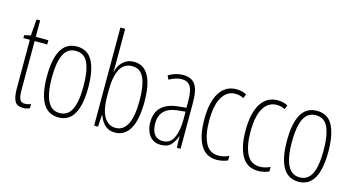

<svg xmlns="http://www.w3.org/2000/svg" viewBox="-82 -1094 2654 1437"><g transform="rotate(15 1245.5 -375.0)"><path d="M157 -24Q170 -24 182 -27Q194 -30 203 -35V-1Q192 4 179.5 7Q167 10 151 10Q104 10 87 -22Q70 -54 70 -116V-496H20V-519L69 -529L79 -656H107V-529H205V-496H107V-115Q107 -69 117 -46.5Q127 -24 157 -24Z M585 -265Q585 10 426 10Q264 10 264 -267Q264 -400 303.5 -469.5Q343 -539 425 -539Q510 -539 547.5 -466.5Q585 -394 585 -265ZM302 -267Q302 -148 332 -86Q362 -24 426 -24Q489 -24 518.5 -83Q548 -142 548 -266Q548 -378 520.5 -441.5Q493 -505 425 -505Q360 -505 331 -443.5Q302 -382 302 -267Z M738 -494Q738 -477 737.5 -459.5Q737 -442 737 -428H739Q751 -478 784 -508.5Q817 -539 867 -539Q943 -539 981 -470.5Q1019 -402 1019 -269Q1019 -131 979 -60.5Q939 10 864 10Q816 10 786 -17.5Q756 -45 740 -91H737L731 0H701V-760H738ZM863 -504Q797 -504 767.5 -445.5Q738 -387 738 -290V-243Q738 -129 771 -77Q804 -25 860 -25Q918 -25 949.5 -84.5Q981 -144 981 -269Q981 -386 953 -445Q925 -504 863 -504Z M1247 -539Q1313 -539 1342 -497Q1371 -455 1371 -359V0H1342L1339 -89H1337Q1325 -51 1299 -20.5Q1273 10 1219 10Q1177 10 1151 -10.5Q1125 -31 1112.5 -63.5Q1100 -96 1100 -133Q1100 -212 1145 -253Q1190 -294 1273 -302L1334 -308V-356Q1334 -440 1313 -473Q1292 -506 1245 -506Q1226 -506 1201.5 -499Q1177 -492 1149 -476L1135 -506Q1189 -539 1247 -539ZM1275 -272Q1138 -258 1138 -134Q1138 -79 1161 -50Q1184 -21 1225 -21Q1284 -21 1309.5 -75.5Q1335 -130 1335 -218V-278Z M1653 10Q1567 10 1526 -61.5Q1485 -133 1485 -258Q1485 -395 1531 -467Q1577 -539 1660 -539Q1705 -539 1739 -520L1726 -488Q1697 -504 1662 -504Q1597 -504 1560 -442.5Q1523 -381 1523 -259Q1523 -152 1554.5 -88Q1586 -24 1657 -24Q1696 -24 1737 -43V-8Q1719 0 1696.5 5Q1674 10 1653 10Z M1973 10Q1887 10 1846 -61.5Q1805 -133 1805 -258Q1805 -395 1851 -467Q1897 -539 1980 -539Q2025 -539 2059 -520L2046 -488Q2017 -504 1982 -504Q1917 -504 1880 -442.5Q1843 -381 1843 -259Q1843 -152 1874.5 -88Q1906 -24 1977 -24Q2016 -24 2057 -43V-8Q2039 0 2016.5 5Q1994 10 1973 10Z M2445 -265Q2445 10 2286 10Q2124 10 2124 -267Q2124 -400 2163.5 -469.5Q2203 -539 2285 -539Q2370 -539 2407.5 -466.5Q2445 -394 2445 -265ZM2162 -267Q2162 -148 2192 -86Q2222 -24 2286 -24Q2349 -24 2378.5 -83Q2408 -142 2408 -266Q2408 -378 2380.5 -441.5Q2353 -505 2285 -505Q2220 -505 2191 -443.5Q2162 -382 2162 -267Z"/></g></svg>

Font: Noto Sans Malayalam ExtraCondensed ExtraLight
Style: Regular
Weight: 200
Width: 2
Designer: Jelle Bosma - Monotype Design Team
Foundry: Monotype Imaging Inc.
Version: Version 2.104; ttfautohint (v1.8.4.7-5d5b)